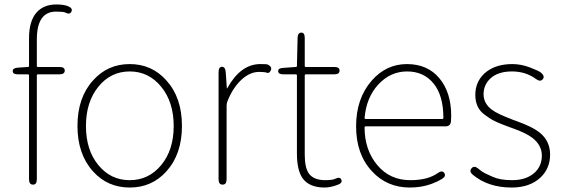

<svg xmlns="http://www.w3.org/2000/svg" viewBox="-20 -827 2524 860"><path d="M128 0Q110 0 110 -24V-489Q110 -494 105 -494H61Q37 -494 37 -508Q36 -522 60 -524L105 -527Q110 -527 110 -532V-655Q110 -731 142 -769Q174 -807 232 -807Q267 -807 285 -799Q307 -790 300 -775Q293 -760 272 -771Q263 -775 231 -775Q145 -775 145 -650V-532Q145 -527 150 -527H246Q270 -527 270 -511Q270 -494 246 -494H150Q145 -494 145 -489V-24Q145 0 128 0Z M397 -59Q327 -136 327 -263Q327 -390 397 -467Q462 -540 561 -540Q660 -540 725 -467Q795 -390 795 -263Q795 -136 725 -59Q660 13 561 13Q462 13 397 -59ZM420.5 -87.5Q476 -20 561 -20Q646 -20 702 -87.5Q758 -155 758 -262.5Q758 -370 702 -438.5Q646 -507 561 -507Q476 -507 420.5 -438.5Q365 -370 365 -262.5Q365 -155 420.5 -87.5Z M977 0Q959 0 959 -24V-503Q959 -527 974 -528Q989 -528 991 -504L996 -433Q996 -428 998 -432Q1058 -540 1146 -540Q1175 -540 1179 -538Q1200 -528 1193 -512Q1186 -497 1176 -501Q1166 -505 1141 -505Q1102 -505 1066 -474Q1024 -437 999 -374Q995 -364 995 -354V-24Q995 0 977 0Z M1434 13Q1365 13 1335 -29Q1310 -65 1310 -140V-489Q1310 -494 1305 -494H1250Q1226 -494 1226 -508Q1225 -522 1249 -523L1305 -527Q1310 -527 1310 -532L1313 -658Q1314 -681 1330 -681Q1345 -681 1345 -657V-532Q1345 -527 1350 -527H1477Q1501 -527 1501 -511Q1501 -494 1477 -494H1350Q1345 -494 1345 -489V-135Q1345 -78 1362 -52Q1383 -20 1437 -20Q1468 -20 1481 -26Q1503 -37 1509 -22Q1515 -7 1492 1Q1460 13 1434 13Z M1816 13Q1713 13 1646 -60Q1575 -136 1575 -261Q1575 -386 1645 -466Q1710 -540 1802.5 -540Q1895 -540 1948 -476.5Q2001 -413 2001 -309Q2001 -297 2000 -285Q1999 -261 1975 -261H1618Q1613 -261 1613 -256Q1613 -156 1669.5 -88Q1726 -20 1818 -20Q1897 -20 1941 -52Q1961 -66 1970 -52Q1980 -38 1959 -25Q1939 -13 1912 -3Q1868 13 1816 13ZM1613 -299Q1613 -294 1618 -294H1961Q1966 -294 1966 -299Q1966 -399 1922 -453Q1878 -507 1803.5 -507Q1729 -507 1675 -449Q1621 -391 1613 -299Z M2272 13Q2167 13 2098 -44Q2080 -59 2092 -73Q2104 -87 2122 -72Q2141 -55 2165 -45Q2176 -40 2187 -35Q2220 -20 2274 -20Q2337 -20 2374 -53Q2407 -83 2407 -130Q2407 -177 2364 -210Q2335 -232 2275 -253Q2272 -254 2261 -258Q2192 -283 2171 -299Q2161 -306 2151 -313Q2109 -343 2109 -402Q2109 -461 2151 -499Q2197 -540 2275 -540Q2314 -540 2353.5 -525Q2393 -510 2404 -501Q2422 -485 2411 -472Q2400 -459 2381 -473Q2335 -507 2273 -507Q2211 -507 2177 -476Q2146 -447 2146 -405Q2146 -363 2184 -335Q2208 -317 2269 -294L2276 -291Q2287 -287 2298 -283Q2366 -258 2395 -235Q2444 -197 2444 -134.5Q2444 -72 2400 -31Q2352 13 2272 13Z"/></svg>

Font: Resource Han Rounded KR ExtraLight
Style: Regular
Weight: 250
Designer: Cyano Hao (round all glyphs); Ryoko NISHIZUKA 西塚涼子 (kana, bopomofo & ideographs); Paul D. Hunt (Latin, Greek & Cyrillic)
Foundry: Cyano Hao
Version: 0.990